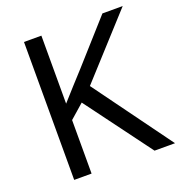

<svg xmlns="http://www.w3.org/2000/svg" viewBox="-129 -824 877 934"><g transform="rotate(-20 309.5 -357.0)"><path d="M619 0H513L260 -341L187 -277V0H97V-714H187V-362Q217 -396 248 -430Q279 -464 310 -498L503 -714H608L325 -403Z"/></g></svg>

Font: hexloriya05
Style: Book
Weight: 400
Designer: Jelle Bosma - Monotype Design Team
Foundry: Monotype Imaging Inc.
Version: Version 2.003